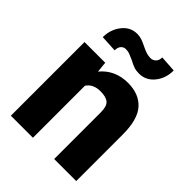

<svg xmlns="http://www.w3.org/2000/svg" viewBox="-219 -884 997 997"><g transform="rotate(45 280.0 -385.0)"><path d="M355 -625Q333 -625 317 -630.5Q301 -636 279 -648Q257 -658 245 -662.5Q233 -667 217 -667Q201 -667 190.5 -655Q180 -643 180 -621L88 -626Q88 -682 120.5 -723.5Q153 -765 203 -765Q221 -765 237 -759.5Q253 -754 273 -744Q293 -734 308.5 -729Q324 -724 340 -724Q357 -724 369 -736Q381 -748 381 -770L471 -764Q471 -706 438 -665.5Q405 -625 355 -625ZM39 -541H191L197 -482Q254 -551 349 -551Q430 -551 474.5 -502Q519 -453 519 -342V0H357V-343Q357 -387 338.5 -403Q320 -419 279 -419Q225 -419 201 -382V0H39Z"/></g></svg>

Font: Freesentation 9 Black
Style: Regular
Weight: 900
Designer: glyphs from Roboto by Christian Robertson / Hangul glyphs from Noto Sans CJK(Source Han Sans) by Jang Soo-young and Kang
Foundry: PT&
Version: Version 2.001